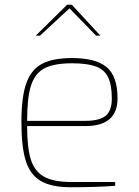

<svg xmlns="http://www.w3.org/2000/svg" viewBox="-20 -781 584 807"><path d="M70 -268Q70 -373 90.5 -431Q111 -489 157 -513Q203 -537 283 -537Q382 -537 428 -499Q474 -461 474 -367Q474 -251 338 -251H94Q94 -161 109.5 -111Q125 -61 165 -38.5Q205 -16 280 -16H464V0Q384 6 278 6Q197 6 152 -20Q107 -46 88.5 -104.5Q70 -163 70 -268ZM338 -273Q397 -273 423.5 -294Q450 -315 450 -367Q450 -425 434 -457Q418 -489 382 -502Q346 -515 283 -515Q207 -515 167 -494Q127 -473 110.5 -422Q94 -371 94 -273ZM262 -761H282L402 -631H384L272 -746L148 -631H130Z"/></svg>

Font: Exo Thin
Style: Regular
Weight: 250
Designer: Natanael Gama
Foundry: Natanael Gama
Version: Version 1.500; ttfautohint (v1.6)